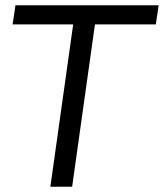

<svg xmlns="http://www.w3.org/2000/svg" viewBox="-20 -712 625 732"><path d="M39 -692 28 -619H259L172 0H255L342 -619H574L585 -692Z"/></svg>

Font: Cantarell
Style: Oblique
Weight: 400
Italic angle: -8°
Designer: Dave Crossland
Version: Version 0.024